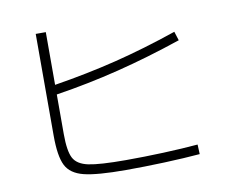

<svg xmlns="http://www.w3.org/2000/svg" viewBox="-74 -783 1011 844"><g transform="rotate(-10 432.0 -361.0)"><path d="M135.7 -236.3V-690.4H180.7V-455.1Q327.1 -478.5 458.5 -511Q589.8 -543.5 737.3 -593.8L750 -553.7Q601.1 -503.4 463.4 -469Q325.7 -434.6 180.7 -412.1V-235.4Q180.7 -159.7 197.3 -127.9Q213.9 -96.2 263.4 -85.7Q313 -75.2 430.7 -75.2Q511.2 -75.2 597.4 -78.6Q683.6 -82 752 -87.9L753.9 -44.9Q685.1 -39.1 594.5 -35.6Q503.9 -32.2 423.8 -32.2Q293.9 -32.2 235.6 -46.9Q177.2 -61.5 156.5 -103Q135.7 -144.5 135.7 -236.3Z"/></g></svg>

Font: Pretendard GOV ExtraLight
Style: Regular
Weight: 200
Designer: Base glyphs from Inter by Rasmus Andersson; Hangeul glyphs from Noto Sans CJK(Source Han Sans) by Jang Soo-young and Kan
Foundry: Kil Hyung-jin
Version: Version 1.309